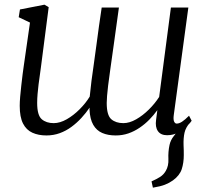

<svg xmlns="http://www.w3.org/2000/svg" viewBox="-20 -584 911 842"><path d="M650.5 239 644.5 211.5Q667 201.5 682.2 191.8Q697.5 182 707 165.5Q720 143.5 718.5 112.8Q717 82 723.5 51.5Q728 30.5 742 13Q756 -4.5 764 -15.5L814.5 -48Q794.5 -25.5 789.2 -2Q784 21.5 785 52.5Q785.5 63.5 785.8 74.8Q786 86 786 96Q786 130 777 157.8Q768 185.5 738.5 207Q722.5 218.5 703.2 226Q684 233.5 650.5 239ZM159.5 -289.5Q157.5 -274.5 154.8 -255Q152 -235.5 149.2 -214.2Q146.5 -193 144.8 -172Q143 -151 143 -132.5Q143 -78.5 163 -61.2Q183 -44 215.5 -44Q243 -44 272.8 -61Q302.5 -78 329.2 -104.8Q356 -131.5 373.5 -160.5Q376.5 -193 381.2 -229.5Q386 -266 391 -300Q397 -343 402.8 -386Q408.5 -429 414.2 -470.5Q420 -512 426 -551H501.5Q488.5 -458 479.5 -392.2Q470.5 -326.5 464 -282Q457.5 -237.5 454.2 -209.2Q451 -181 449.5 -163.2Q448 -145.5 448 -132.5Q448 -78.5 468 -61.2Q488 -44 521 -44Q548 -44 577.2 -60.8Q606.5 -77.5 633 -103.8Q659.5 -130 678 -159L729.5 -551H806L742 -79Q739.5 -60 743.5 -51Q747.5 -42 755 -42Q765.5 -42 778.2 -50.2Q791 -58.5 809 -76.5L820.5 -54.5Q816.5 -47.5 801.2 -32Q786 -16.5 763.2 -3.8Q740.5 9 713 9Q685 9 672.5 -9Q660 -27 664.5 -58.5L670 -101Q654.5 -79.5 635 -59.5Q615.5 -39.5 592.2 -23.8Q569 -8 543 1Q517 10 487.5 10Q453.5 10 428.5 -0.8Q403.5 -11.5 389 -36.5Q374.5 -61.5 372.5 -104L373 -112Q357 -88.5 337 -66.8Q317 -45 293.2 -27.5Q269.5 -10 242 0Q214.5 10 183.5 10Q148.5 10 122 -2Q95.5 -14 81 -42.2Q66.5 -70.5 66.5 -120Q66.5 -136.5 68.5 -160.5Q70.5 -184.5 73.5 -210.2Q76.5 -236 79.2 -258.5Q82 -281 84 -293.5L111.5 -485L62 -508.5L67.5 -542.5L175 -563.5L193.5 -552.5Z"/></svg>

Font: Merriweather 28pt Light
Style: Italic
Weight: 300
Italic angle: -7.8°
Version: Version 2.101